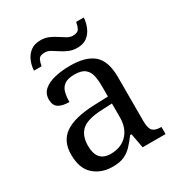

<svg xmlns="http://www.w3.org/2000/svg" viewBox="-176 -852 914 980"><g transform="rotate(-30 281.5 -362.0)"><path d="M205 10Q138 10 94 -29Q50 -68 50 -150Q50 -230 106.5 -268Q163 -306 278 -310L361 -313V-373Q361 -409 355 -436.5Q349 -464 329 -480Q309 -496 268 -496Q230 -496 210 -482Q190 -468 183.5 -443.5Q177 -419 177 -387Q135 -387 113.5 -401.5Q92 -416 92 -450Q92 -485 116.5 -506Q141 -527 182 -536.5Q223 -546 272 -546Q364 -546 409.5 -507Q455 -468 455 -373V-114Q455 -72 469 -57Q483 -42 517 -42H520V0H385L369 -86H361Q340 -58 320 -36.5Q300 -15 273.5 -2.5Q247 10 205 10ZM228 -52Q289 -52 325 -89.5Q361 -127 361 -191V-272L297 -269Q212 -265 179.5 -234.5Q147 -204 147 -145Q147 -52 228 -52ZM351 -606Q324 -606 302 -615.5Q280 -625 261.5 -637.5Q243 -650 226.5 -659.5Q210 -669 194 -669Q164 -669 156 -652.5Q148 -636 145 -616H100Q102 -647 113.5 -673.5Q125 -700 147.5 -717Q170 -734 206 -734Q233 -734 254.5 -724.5Q276 -715 294.5 -702.5Q313 -690 329.5 -680.5Q346 -671 362 -671Q391 -671 399.5 -687.5Q408 -704 411 -724H456Q454 -694 442.5 -667Q431 -640 409 -623Q387 -606 351 -606Z"/></g></svg>

Font: Noto Serif Dogra
Style: Regular
Weight: 400
Designer: Ek Type
Foundry: Ek Type
Version: Version 1.005